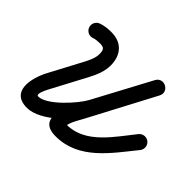

<svg xmlns="http://www.w3.org/2000/svg" viewBox="-138 -815 1078 1078"><g transform="rotate(45 400.5 -276.5)"><path d="M160.8 -495.2C171.8 -499.6 195.3 -501.5 209.3 -501.3C209.3 -501.3 209.5 -501.3 209.6 -501.3C209.8 -501.3 209.9 -501.3 209.9 -501.3C243.1 -501.3 248.7 -487.8 248.7 -455.7C248.7 -425.7 233.5 -394.2 219.7 -368.2C185 -302.7 150.2 -237.1 115.4 -171.6C75 -95.3 38.9 45 174 45C281.2 45 421.4 -101.2 469.3 -190.8C530 -304.2 590.7 -417.7 651.4 -531.1C665.6 -557.5 652.7 -581.3 632.8 -591.8C612.9 -602.4 585.9 -599.8 572 -573.3C502.7 -442.2 433.5 -311.1 364.2 -180C326.7 -109 250.1 44.1 400.6 44.1C584.5 44.1 688 -109.9 791.2 -237.6C806.9 -256.9 803.9 -285.3 784.6 -300.9C765.2 -316.5 736.9 -313.5 721.3 -294.2C638.2 -191.5 548.1 -45.9 400.6 -45.9C383.9 -45.9 399.7 -34.4 399.8 -35.9C402.9 -70.6 427.5 -107.2 443.8 -138C513 -269.1 582.3 -400.2 651.5 -531.3C665.5 -557.8 652.7 -581.5 632.9 -592.1C613.1 -602.6 586.2 -599.9 572.1 -573.6C511.4 -460.1 450.7 -346.7 390 -233.3C359.6 -176.5 242.1 -45 174 -45C148.5 -45 183.7 -108.3 194.9 -129.4C229.7 -194.9 264.5 -260.5 299.3 -326C320.3 -365.7 338.7 -410.1 338.7 -455.7C338.7 -536.8 293.4 -591.3 209.9 -591.3C209.9 -591.3 210.1 -591.3 210.2 -591.3C210.3 -591.3 210.5 -591.3 210.5 -591.3C184.4 -591.7 151.8 -588.5 127.3 -578.7C104.2 -569.4 93.1 -543.2 102.3 -520.2C111.6 -497.1 137.8 -485.9 160.8 -495.2Z"/></g></svg>

Font: FRB American Cursive Guidelines Arrows Black
Style: Bold Italic
Weight: 900
Italic angle: -25°
Version: Version 2.0;Modular Font Editor K font №1